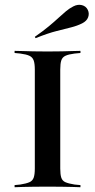

<svg xmlns="http://www.w3.org/2000/svg" viewBox="-20 -784 397 804"><path d="M169.4 -2.4Q142.7 -2.4 119.4 -2Q96 -1.6 76.2 -1.2Q56.5 -0.8 41.1 0V-8.9L65.3 -11.3Q90.3 -15.3 103.2 -21Q116.1 -26.6 121 -39.9Q125.8 -53.2 125.8 -78.2V-492.7Q125.8 -517.7 121 -531Q116.1 -544.4 103.2 -550.4Q90.3 -556.5 65.3 -559.7L41.1 -562.1V-571Q56.5 -571 76.2 -570.2Q96 -569.4 119.4 -569Q142.7 -568.5 169.4 -568.5H179H188.7Q215.3 -568.5 238.7 -569Q262.1 -569.4 281.9 -570.2Q301.6 -571 316.9 -571V-562.1L291.9 -559.7Q266.9 -556.5 254 -550.4Q241.1 -544.4 236.7 -531Q232.3 -517.7 232.3 -492.7V-78.2Q232.3 -53.2 236.7 -39.9Q241.1 -26.6 254 -21Q266.9 -15.3 291.9 -11.3L316.9 -8.9V0Q301.6 -0.8 281.9 -1.2Q262.1 -1.6 238.7 -2Q215.3 -2.4 188.7 -2.4H179ZM129 -624.2 125.8 -629.8Q160.5 -654 184.3 -673.8Q208.1 -693.5 225 -709.3Q241.9 -725 256.5 -737.1Q271 -749.2 287.1 -757.3Q305.6 -766.9 323 -762.5Q340.3 -758.1 347.6 -742.7Q354.8 -728.2 349.2 -712.1Q343.5 -696 324.2 -686.3Q303.2 -675.8 277.8 -669.4Q252.4 -662.9 216.9 -654Q181.5 -645.2 129 -624.2Z"/></svg>

Font: Playfair 144pt SemiExpanded SemiBold
Style: Regular
Weight: 600
Width: 6
Designer: Claus Eggers Sørensen
Foundry: Claus Eggers Sørensen
Version: Version 2.203